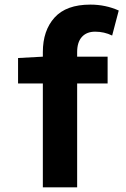

<svg xmlns="http://www.w3.org/2000/svg" viewBox="-20 -805 540 825"><path d="M490.2 -759.8 461.9 -652.3Q427.7 -668.9 388.7 -668.9Q352.5 -668.9 332 -646.5Q311.5 -624 311.5 -581.1V-561.5H442.4V-446.3H311.5V0H164.1V-446.3H57.6V-555.7L164.1 -561.5V-581.1Q164.1 -673.8 214.4 -729.5Q264.6 -785.2 368.2 -785.2Q433.6 -785.2 490.2 -759.8Z"/></svg>

Font: Gen Shin Gothic Monospace Bold
Style: Bold
Weight: 700
Designer: [Source Han Sans]
Ryoko NISHIZUKA  (kana & ideographs); Paul D. Hunt (Latin, Greek & Cyrillic); Wenlong ZHANG  (bopomofo
Version: Version 1.002.20150607